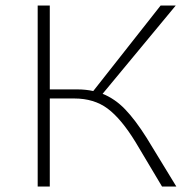

<svg xmlns="http://www.w3.org/2000/svg" viewBox="-20 -678 708 698"><path d="M513 -177 621 0H569L473 -161Q421 -246 371.5 -283Q322 -320 250 -320H161V0H117V-658H161V-353H261Q292 -353 319 -347L564 -658H619L353 -337Q398 -319 435 -280.5Q472 -242 513 -177Z"/></svg>

Font: EauTestInfant Light
Style: Regular
Weight: 300
Designer: Christian Thalmann (Catharsis Fonts)
Version: Version 0.001;PS 000.001;hotconv 1.0.88;makeotf.lib2.5.64775